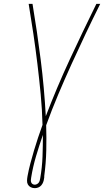

<svg xmlns="http://www.w3.org/2000/svg" viewBox="-20 -755 541 998"><path d="M161 223Q149 223 139.5 218Q130 213 125 204Q120 195 120.5 183.5Q121 172 123 161Q129 128 138 94Q147 60 157 26.5Q167 -7 178 -40Q189 -73 201 -106Q199 -186 191.5 -265Q184 -344 174.5 -422.5Q165 -501 153.5 -579Q142 -657 129 -735H149Q173 -591 191.5 -445Q210 -299 218 -151Q275 -300 342.5 -445.5Q410 -591 481 -735H501Q462 -657 425 -579Q388 -501 352 -422Q316 -343 282.5 -263.5Q249 -184 220 -104Q222 -39 220.5 27Q219 93 210 160Q210 163 210 166.5Q210 170 209 173Q208 182 204.5 191.5Q201 201 194.5 208.5Q188 216 179 219.5Q170 223 161 223ZM161 205Q166 205 172 202Q178 199 181.5 194Q185 189 186.5 183.5Q188 178 189 172Q199 115 201 58.5Q203 2 203 -54Q184 1 167.5 56.5Q151 112 142 168Q141 174 140.5 180.5Q140 187 142 192.5Q144 198 149 201.5Q154 205 161 205Z"/></svg>

Font: Iosevka Thin Oblique
Style: Regular
Weight: 100
Italic angle: -9°
Monospace: yes
Designer: Belleve Invis
Foundry: Belleve Invis
Version: Version 32.5.0; ttfautohint (v1.8.4)